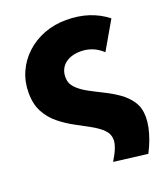

<svg xmlns="http://www.w3.org/2000/svg" viewBox="-139 -629 813 948"><g transform="rotate(-20 267.0 -155.0)"><path d="M476 225 299 203Q319 170.5 329 145Q339 119.5 339 102Q339 70 316.2 47.5Q293.5 25 257.5 5.2Q221.5 -14.5 181.2 -36.2Q141 -58 105 -87Q69 -116 46.2 -157.8Q23.5 -199.5 23.5 -260Q23.5 -318.5 46 -368.5Q68.5 -418.5 109 -456Q149.5 -493.5 203.5 -514.2Q257.5 -535 320.5 -535Q446 -535 533.5 -466L448.5 -319Q423 -343 394.2 -354Q365.5 -365 334.5 -365Q298.5 -365 273 -353Q247.5 -341 234 -319.8Q220.5 -298.5 220.5 -270Q220.5 -237.5 242.8 -214.2Q265 -191 299.8 -172Q334.5 -153 373.8 -133.8Q413 -114.5 447.8 -90.2Q482.5 -66 504.8 -32.2Q527 1.5 527 50Q527 74.5 521 103.5Q515 132.5 503.5 163.5Q492 194.5 476 225Z"/></g></svg>

Font: Geologica Cursive Black
Style: Regular
Weight: 900
Designer: Sindre Bremnes, Frode Helland
Foundry: Monokrom Skriftforlag AS
Version: Version 1.010;gftools[0.9.28]